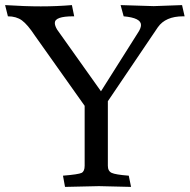

<svg xmlns="http://www.w3.org/2000/svg" viewBox="-20 -730 744 753"><path d="M494 3 368 0Q367 0 235 3L227 -41Q288 -46 300 -52Q312 -58 312 -80V-315L117 -590Q88 -634 66 -650Q44 -666 11 -666L0 -710Q78 -705 140 -705Q202 -705 262 -710L271 -666H267Q195 -666 195 -640Q195 -629 204 -614L376 -372L520 -600Q533 -619 533 -632Q533 -660 465 -666L453 -710L583 -706L694 -710L704 -666H698Q629 -666 599 -623L403 -333V-80Q403 -59 418 -52Q433 -45 485 -41Z"/></svg>

Font: Lusitana
Style: Regular
Weight: 400
Designer: Ana Paula Megda
Foundry: Ana Paula Megda
Version: Version 1.001; ttfautohint (v1.4.1)